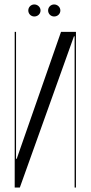

<svg xmlns="http://www.w3.org/2000/svg" viewBox="-20 -842 408 862"><path d="M107 -795C107 -780 119 -768 134 -768C150 -768 162 -780 162 -795C162 -810 149 -822 134 -822C119 -822 107 -810 107 -795ZM196 -795C196 -780 208 -768 223 -768C239 -768 251 -780 251 -795C251 -810 238 -822 223 -822C208 -822 196 -810 196 -795ZM254 -699 55 -129H52V-699H46V0H69L312 -679H315V0H321V-699Z"/></svg>

Font: Moniqa Display
Style: Regular
Weight: 400
Designer: Rajesh Rajput
Foundry: Rajesh Rajput
Version: Version 1.000